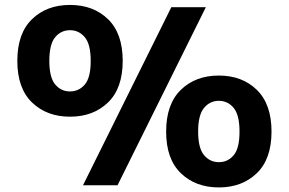

<svg xmlns="http://www.w3.org/2000/svg" viewBox="-20 -770 1200 798"><path d="M271 -285Q174.5 -285 113.2 -344Q52 -403 52 -517Q52 -631 113 -690.2Q174 -749.5 271 -749.5Q368 -749.5 429 -690.2Q490 -631 490 -517Q490 -403 428.8 -344Q367.5 -285 271 -285ZM325 0 692 -740H835.5L468.5 0ZM271 -390Q308 -390 332.5 -418.8Q357 -447.5 357 -516.5Q357 -586 332.5 -615.2Q308 -644.5 271 -644.5Q233.5 -644.5 209.2 -615.2Q185 -586 185 -517Q185 -448.5 209.2 -419.2Q233.5 -390 271 -390ZM889.5 9Q793 9 731.8 -50Q670.5 -109 670.5 -223Q670.5 -337 731.5 -396.5Q792.5 -456 889.5 -456Q986.5 -456 1047.5 -396.5Q1108.5 -337 1108.5 -223Q1108.5 -109 1047.2 -50Q986 9 889.5 9ZM889.5 -96Q927 -96 951.2 -124.8Q975.5 -153.5 975.5 -223Q975.5 -292 951.2 -321.5Q927 -351 889.5 -351Q852.5 -351 828 -321.5Q803.5 -292 803.5 -223.5Q803.5 -154.5 828 -125.2Q852.5 -96 889.5 -96Z"/></svg>

Font: Encode Sans Exp
Style: Bold
Weight: 700
Width: 7
Designer: Multiple Designers
Foundry: Impallari Type
Version: Version 3.002; ttfautohint (v1.8.3) -l 8 -r 50 -G 200 -x 14 